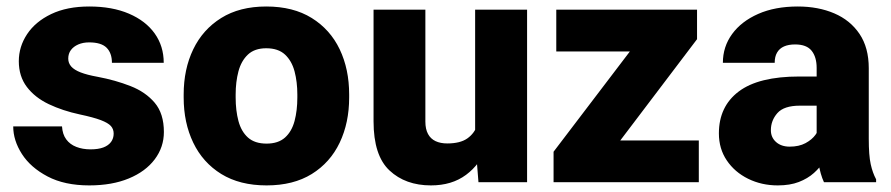

<svg xmlns="http://www.w3.org/2000/svg" viewBox="-20 -558 2728 588"><path d="M253.4 9.8Q177.7 9.8 125.7 -17.6Q73.7 -44.9 47.1 -86.4Q20.5 -127.9 20.5 -170.9H169.9Q171.4 -146.5 182.9 -131.1Q194.3 -115.7 213.6 -108.2Q232.9 -100.6 257.3 -100.6Q280.8 -100.6 296.4 -106.4Q312 -112.3 320.1 -123.3Q328.1 -134.3 328.1 -148.9Q328.1 -162.6 319.6 -172.1Q311 -181.6 288.6 -190.2Q266.1 -198.7 224.6 -207.5Q171.9 -218.8 129.4 -239Q86.9 -259.3 62.3 -291.7Q37.6 -324.2 37.6 -370.6Q37.6 -415 63 -453.4Q88.4 -491.7 136.7 -514.9Q185.1 -538.1 253.4 -538.1Q323.7 -538.1 375 -516.1Q426.3 -494.1 453.9 -455.3Q481.4 -416.5 481.4 -365.7H322.8Q322.8 -395.5 306.4 -411.9Q290 -428.2 252.9 -428.2Q234.4 -428.2 219.7 -421.9Q205.1 -415.5 197 -404.5Q189 -393.6 189 -378.4Q189 -364.7 198.2 -354.2Q207.5 -343.8 227.1 -336.2Q246.6 -328.6 278.8 -322.8Q333.5 -312.5 379.6 -294.4Q425.8 -276.4 453.9 -243.2Q481.9 -210 481.9 -153.8Q481.9 -107.4 453.9 -70.1Q425.8 -32.7 374.5 -11.5Q323.2 9.8 253.4 9.8Z M542.5 -268.6Q542.5 -346.2 571.8 -407Q601.1 -467.8 657.5 -502.9Q713.9 -538.1 795.4 -538.1Q877.9 -538.1 934.6 -502.9Q991.2 -467.8 1020.3 -407Q1049.3 -346.2 1049.3 -268.6V-259.3Q1049.3 -182.1 1020.3 -121.1Q991.2 -60.1 934.8 -25.1Q878.4 9.8 796.4 9.8Q714.4 9.8 657.7 -25.1Q601.1 -60.1 571.8 -121.1Q542.5 -182.1 542.5 -259.3ZM701.7 -259.3Q701.7 -219.7 710.2 -187.5Q718.8 -155.3 739.5 -136.7Q760.3 -118.2 796.4 -118.2Q832 -118.2 852.8 -136.7Q873.5 -155.3 882.1 -187.5Q890.6 -219.7 890.6 -259.3V-268.6Q890.6 -307.1 882.1 -339.4Q873.5 -371.6 852.8 -390.9Q832 -410.2 795.4 -410.2Q759.8 -410.2 739.3 -390.9Q718.8 -371.6 710.2 -339.4Q701.7 -307.1 701.7 -268.6Z M1435.1 -528.3H1594.2V0H1445.3L1435.1 -128.4ZM1494.6 -238.3Q1494.6 -167 1472.7 -110.8Q1450.7 -54.7 1407.2 -22.5Q1363.8 9.8 1299.8 9.8Q1221.7 9.8 1172.9 -35.9Q1124 -81.5 1124 -186.5V-528.3H1282.7V-185.5Q1282.7 -162.6 1290.8 -147.7Q1298.8 -132.8 1314 -125.7Q1329.1 -118.7 1349.6 -118.7Q1389.2 -118.7 1411.1 -134Q1433.1 -149.4 1442.4 -176.5Q1451.7 -203.6 1451.7 -237.3Z M2120.1 0H1715.3V-127.9H2120.1ZM1782.7 0H1675.3V-93.3L2006.3 -528.3H2114.7V-438ZM2061 -400.4H1683.6V-528.3H2061Z M2481 -350.1Q2481 -383.3 2465.6 -402.6Q2450.2 -421.9 2415 -421.9Q2395 -421.9 2381.1 -415.8Q2367.2 -409.7 2359.9 -397.2Q2352.5 -384.8 2352.5 -365.7H2193.8Q2193.8 -415 2222.2 -453.9Q2250.5 -492.7 2302 -515.4Q2353.5 -538.1 2423.3 -538.1Q2485.8 -538.1 2534.9 -517.1Q2584 -496.1 2612.3 -454.1Q2640.6 -412.1 2640.6 -349.1V-133.3Q2640.6 -82 2646.5 -55.4Q2652.3 -28.8 2663.1 -8.8V0H2503.4Q2492.2 -23.9 2486.6 -59.1Q2481 -94.2 2481 -131.8ZM2501 -234.4H2429.7Q2380.9 -234.4 2360.8 -211.7Q2340.8 -189 2340.8 -159.2Q2340.8 -137.2 2356.7 -123Q2372.6 -108.9 2398.4 -108.9Q2426.8 -108.9 2446.8 -119.6Q2466.8 -130.4 2477.5 -145.3Q2488.3 -160.2 2487.8 -172.4L2525.4 -105Q2517.1 -85.4 2504.4 -65.4Q2491.7 -45.4 2472.7 -28.3Q2453.6 -11.2 2426.5 -0.7Q2399.4 9.8 2361.8 9.8Q2312.5 9.8 2271.2 -10.5Q2230 -30.8 2205.8 -66.7Q2181.6 -102.5 2181.6 -149.4Q2181.6 -231.9 2242.4 -277.8Q2303.2 -323.7 2427.7 -323.7H2501Z"/></svg>

Font: Heebo ExtraBold
Style: Regular
Weight: 800
Designer: Oded Ezer
Foundry: Ezer Type House
Version: Version 3.100